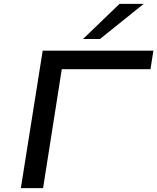

<svg xmlns="http://www.w3.org/2000/svg" viewBox="-20 -965 807 985"><path d="M87 0 199 -705H767L752 -610H297L201 0ZM406 -765 593 -945H717L493 -765Z"/></svg>

Font: Nunito Sans 7pt Expanded Medium
Style: Italic
Weight: 500
Width: 7
Italic angle: -9°
Designer: Vernon Adams
Foundry: Vernon Adams
Version: Version 3.101;gftools[0.9.27]